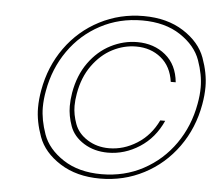

<svg xmlns="http://www.w3.org/2000/svg" viewBox="-51 -758 913 811"><g transform="rotate(5 406.0 -352.0)"><path d="M526 -702Q626 -702 695.5 -657.5Q765 -613 788.5 -548.5Q812 -484 812 -427Q812 -391 805 -352Q787 -250 730 -170.5Q673 -91 587.5 -46.5Q502 -2 402 -2Q302 -2 232 -46.5Q162 -91 138.5 -155.5Q115 -220 115 -277Q115 -313 122 -352Q140 -454 197 -533.5Q254 -613 340 -657.5Q426 -702 526 -702ZM522 -683Q425 -683 344.5 -640Q264 -597 211.5 -522Q159 -447 142 -352Q135 -315 135 -281Q135 -228 156.5 -167.5Q178 -107 243.5 -64Q309 -21 406 -21Q503 -21 583 -64Q663 -107 715.5 -182Q768 -257 785 -352Q792 -389 792 -423Q792 -476 770.5 -536.5Q749 -597 684 -640Q619 -683 522 -683ZM509 -590Q580 -590 629 -549.5Q678 -509 685 -435H664Q655 -500 611.5 -535.5Q568 -571 506 -571Q454 -571 405.5 -546Q357 -521 321 -471Q285 -421 273 -351Q268 -323 268 -299Q268 -262 282.5 -222.5Q297 -183 337 -158Q377 -133 428 -133Q490 -133 546.5 -168.5Q603 -204 634 -269H655Q622 -195 559 -154.5Q496 -114 425 -114Q367 -114 323 -141.5Q279 -169 263.5 -212Q248 -255 248 -296Q248 -323 253 -353Q266 -428 304.5 -481.5Q343 -535 397 -562.5Q451 -590 509 -590Z"/></g></svg>

Font: Fz Poppins Thin
Style: Italic
Weight: 100
Italic angle: -10°
Designer: Ninad Kale (Devanagari), Jonny Pinhorn (Latin)
Foundry: Indian Type Foundry
Version: Vit hóa bi Vntype.Com & FontZin.Com